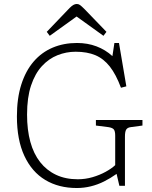

<svg xmlns="http://www.w3.org/2000/svg" viewBox="-20 -931 765 965"><path d="M366 14Q275 14 207.5 -26.5Q140 -67 102.5 -147.5Q65 -228 65 -346Q65 -437 87 -506Q109 -575 149 -621.5Q189 -668 244.5 -691.5Q300 -715 367 -715Q420 -715 465 -698Q510 -681 545 -649L555 -715H578L615 -497L588 -490Q563 -557 532 -596.5Q501 -636 459.5 -653.5Q418 -671 360 -671Q313 -671 269 -653.5Q225 -636 190.5 -598.5Q156 -561 136 -501Q116 -441 116 -355Q116 -278 132.5 -218Q149 -158 181.5 -116.5Q214 -75 261.5 -52.5Q309 -30 371 -30Q409 -30 445 -40.5Q481 -51 511 -67.5Q541 -84 559 -101V-249Q559 -272 552 -280.5Q545 -289 525 -292L462 -300V-328H696V-300L637 -292Q621 -290 614.5 -280Q608 -270 608 -244V3H580L566 -57Q535 -35 503 -19Q471 -3 436.5 5.5Q402 14 366 14ZM230 -751 215 -771 330 -891Q340 -901 348.5 -906Q357 -911 366 -911Q375 -911 382.5 -905.5Q390 -900 405 -885L515 -771L500 -751L365 -848Z"/></svg>

Font: Literata ExtraLight
Style: Regular
Weight: 250
Designer: Latin by Veronika Burian and Jose Scaglione. Greek by Irene Vlachou. Cyrillic by Vera Evstafieva.
Foundry: TypeTogether
Version: Version 3.103;gftools[0.9.29]